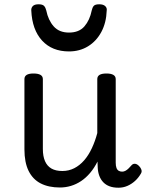

<svg xmlns="http://www.w3.org/2000/svg" viewBox="-20 -858 686 896"><path d="M260 17Q207 17 170 -2Q133 -21 113.5 -60.5Q94 -100 94 -161V-489Q94 -502 104.5 -508.5Q115 -515 136 -515Q158 -515 169 -508.5Q180 -502 180 -489V-163Q180 -129 190 -106Q200 -83 220 -71.5Q240 -60 271 -60Q301 -60 326.5 -73Q352 -86 372.5 -109.5Q393 -133 408.5 -166Q424 -199 434 -237V-489Q434 -502 444.5 -508.5Q455 -515 477 -515Q498 -515 509 -508.5Q520 -502 520 -489V-99Q520 -84 523.5 -74.5Q527 -65 534 -61Q541 -57 550 -57Q558 -57 565.5 -61Q573 -65 580.5 -72.5Q588 -80 595 -88Q602 -95 611.5 -93.5Q621 -92 630 -82Q637 -75 640 -65.5Q643 -56 637 -47Q626 -28 610 -13.5Q594 1 574.5 9.5Q555 18 533 18Q509 18 491.5 11.5Q474 5 462 -7.5Q450 -20 443.5 -37.5Q437 -55 436 -76L435 -104Q420 -74 400.5 -51Q381 -28 358.5 -13Q336 2 311 9.5Q286 17 260 17ZM302 -618Q223 -618 176.5 -668.5Q130 -719 126 -809Q125 -821 133 -829.5Q141 -838 160 -838Q179 -838 186 -830Q193 -822 196 -809Q205 -764 230.5 -735Q256 -706 302 -706Q349 -706 374 -735Q399 -764 408 -809Q411 -823 417.5 -830.5Q424 -838 443 -838Q462 -838 471 -829.5Q480 -821 478 -809Q476 -752 453 -709Q430 -666 391 -642Q352 -618 302 -618Z"/></svg>

Font: Playwrite HR Lijeva
Style: Regular
Weight: 400
Designer: Veronika Burian, José Scaglione
Foundry: TypeTogether
Version: Version 1.002